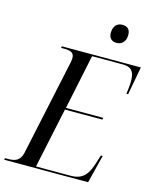

<svg xmlns="http://www.w3.org/2000/svg" viewBox="-155 -1012 887 1101"><g transform="rotate(15 288.0 -461.5)"><path d="M426 -814C453 -814 480 -830 480 -876C480 -911 459 -923 433 -923C403 -923 380 -903 380 -861C380 -828 400 -814 426 -814ZM-22 0H476L518 -167H507L492 -119C471 -51 444 -10 370 -10H164L240 -368H462L465 -379H243L311 -704H493C555 -704 564 -668 564 -619C564 -600 559 -564 557 -547H567L598 -714H129L127 -704H145C180 -704 205 -698 205 -665C205 -658 204 -649 202 -639L80 -68C69 -18 37 -10 -4 -10H-20Z"/></g></svg>

Font: Noto Serif Display SemiCondensed
Style: Italic
Weight: 400
Width: 4
Italic angle: -12°
Designer: Monotype Design Team
Foundry: Monotype Imaging Inc.
Version: Version 2.009